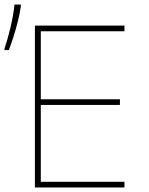

<svg xmlns="http://www.w3.org/2000/svg" viewBox="-39 -827 659 847"><path d="M-19 -613Q-6 -651 7 -705Q20 -759 25 -807H53V-799Q49 -769 40 -733.5Q31 -698 20.5 -665Q10 -632 0 -606H-19ZM115 0V-714H510V-689H141V-389H490V-364H141V-25H510V0Z"/></svg>

Font: Noto Sans Mono Thin
Style: Regular
Weight: 100
Designer: Monotype Design Team
Foundry: Monotype Imaging Inc.
Version: Version 2.014